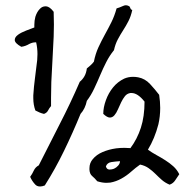

<svg xmlns="http://www.w3.org/2000/svg" viewBox="-20 -673 706 718"><path d="M650.4 -21.5Q642.6 -10.7 635.3 1Q627.9 12.7 614.3 17.6Q597.7 10.7 585.4 0Q573.2 -10.7 561.5 -22.5Q549.8 -34.2 536.1 -43.9Q522.5 -53.7 503.9 -57.6Q487.3 -45.9 470.2 -30.8Q453.1 -15.6 433.6 -4.9Q414.1 5.9 392.6 9.8Q385.7 10.7 377.9 10.7Q362.3 10.7 343.8 4.9Q334 -6.8 324.7 -14.6Q315.4 -22.5 314.5 -38.1V-43.9Q314.5 -63.5 327.1 -78.1Q340.8 -94.7 363.8 -104.5Q386.7 -114.3 414.1 -118.2Q429.7 -120.1 445.3 -120.1Q456.1 -120.1 467.8 -119.1Q493.2 -153.3 506.8 -195.3Q520.5 -237.3 520.5 -293Q495.1 -325.2 471.7 -325.2H467.8Q455.1 -323.2 447.3 -313.5Q439.5 -303.7 433.1 -290.5Q426.8 -277.3 420.9 -263.7Q415 -250 407.7 -241.7Q400.4 -233.4 390.6 -233.4Q380.9 -233.4 366.2 -247.1Q366.2 -271.5 376 -298.3Q385.7 -325.2 402.8 -346.2Q419.9 -367.2 444.3 -378.9Q460 -385.7 477.5 -385.7Q487.3 -385.7 497.1 -383.8Q522.5 -378.9 541 -358.9Q559.6 -338.9 575.2 -318.4Q579.1 -293 579.1 -269.5Q579.1 -237.3 572.3 -208Q558.6 -155.3 533.2 -113.3Q547.9 -102.5 564.9 -93.3Q582 -84 598.1 -73.7Q614.3 -63.5 627.9 -51.3Q641.6 -39.1 650.4 -21.5ZM428.7 -70.3Q412.1 -69.3 396.5 -66.9Q380.9 -64.5 376 -50.8Q378.9 -40 387.7 -39.1H391.6Q398.4 -39.1 406.2 -42Q415 -45.9 421.9 -53.7Q428.7 -61.5 428.7 -70.3ZM474.6 -635.7Q469.7 -612.3 460.4 -594.2Q451.2 -576.2 440.4 -559.6Q429.7 -543 420.4 -525.4Q411.1 -507.8 406.2 -485.4Q389.6 -464.8 377.4 -440.9Q365.2 -417 354.5 -391.6Q343.8 -366.2 332 -341.3Q320.3 -316.4 304.7 -295.9Q298.8 -266.6 281.2 -247.1Q252 -175.8 219.2 -108.4Q186.5 -41 147.5 20.5Q137.7 24.4 129.9 24.4Q118.2 24.4 111.3 16.6Q99.6 3.9 92.8 -11.7Q100.6 -22.5 106.4 -35.2Q112.3 -47.9 125 -54.7Q164.1 -132.8 203.6 -209.5Q243.2 -286.1 278.3 -367.2Q289.1 -376 295.9 -388.2Q302.7 -400.4 304.7 -417Q311.5 -422.9 318.4 -428.7Q325.2 -434.6 331.1 -442.4Q336.9 -471.7 348.1 -496.1Q359.4 -520.5 372.1 -543.5Q384.8 -566.4 396.5 -589.8Q408.2 -613.3 416 -641.6Q426.8 -644.5 439.5 -650.4Q445.3 -653.3 450.2 -653.3Q458 -653.3 464.8 -648.4Q466.8 -644.5 468.3 -640.6Q469.7 -636.7 474.6 -635.7ZM180.7 -628.9Q181.6 -604.5 181.6 -581.1Q181.6 -557.6 180.7 -536.1Q178.7 -492.2 176.3 -450.2Q173.8 -408.2 171.9 -366.2Q170.9 -337.9 170.9 -307.6V-276.4Q164.1 -268.6 159.7 -259.8Q155.3 -251 144.5 -247.1Q135.7 -249 127.9 -252.4Q120.1 -255.9 112.3 -259.8Q104.5 -281.2 104.5 -305.7V-316.4Q106.4 -347.7 110.8 -380.9Q115.2 -414.1 119.1 -448.2Q120.1 -460 120.1 -470.7Q120.1 -493.2 115.2 -514.6H111.3Q101.6 -514.6 89.8 -508.8Q75.2 -500 59.6 -498Q35.2 -511.7 35.2 -523.4Q35.2 -534.2 47.4 -543Q59.6 -551.8 77.6 -558.6Q95.7 -565.4 108.4 -570.3V-580.1Q108.4 -595.7 112.3 -610.4Q118.2 -628.9 128.9 -639.6Q137.7 -649.4 150.4 -649.4H152.3Q166 -648.4 180.7 -628.9Z"/></svg>

Font: Crafty Girls
Style: Regular
Weight: 400
Designer: Crystal Kluge
Foundry: Font Diner, Inc DBA Tart Workshop
Version: Version 1.000